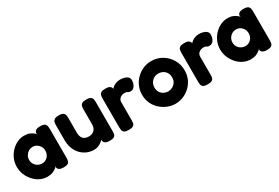

<svg xmlns="http://www.w3.org/2000/svg" viewBox="46 -1252 2939 2019"><g transform="rotate(-30 1516.0 -242.0)"><path d="M449 8Q412 8 394.5 -5Q377 -18 377 -37L387 -54Q381 -44 364 -29.5Q347 -15 320 -3.5Q293 8 253 8Q207 8 165.5 -12Q124 -32 92 -67.5Q60 -103 41.5 -148Q23 -193 23 -243Q23 -292 41.5 -336.5Q60 -381 92.5 -415.5Q125 -450 166 -470Q207 -490 253 -490Q290 -490 316 -479.5Q342 -469 359.5 -455Q377 -441 386 -428L378 -442Q377 -466 394.5 -478.5Q412 -491 450 -491Q486 -491 501.5 -480Q517 -469 520.5 -451Q524 -433 524 -413V-68Q524 -49 520.5 -31Q517 -13 501.5 -2.5Q486 8 449 8ZM275 -141Q301 -141 322.5 -154.5Q344 -168 356.5 -191Q369 -214 369 -242Q369 -271 356 -293.5Q343 -316 321 -329.5Q299 -343 273 -343Q244 -343 221.5 -329Q199 -315 185.5 -292Q172 -269 172 -240Q172 -213 185.5 -190.5Q199 -168 222.5 -154.5Q246 -141 275 -141Z M819 8Q773 8 732.5 -10Q692 -28 662 -60.5Q632 -93 615.5 -137.5Q599 -182 599 -235V-416Q599 -436 603 -453Q607 -470 622.5 -481Q638 -492 675 -492Q712 -492 727.5 -481Q743 -470 746.5 -452.5Q750 -435 750 -415V-235Q750 -206 760.5 -184.5Q771 -163 791.5 -152Q812 -141 840 -141Q869 -141 889.5 -152.5Q910 -164 921.5 -185Q933 -206 933 -235V-417Q933 -437 937 -454Q941 -471 956.5 -481.5Q972 -492 1009 -492Q1046 -492 1061.5 -481Q1077 -470 1080.5 -452.5Q1084 -435 1084 -416V-64Q1084 -45 1080.5 -28.5Q1077 -12 1061 -2Q1045 8 1009 8Q982 8 967 2Q952 -4 945 -13Q938 -22 936.5 -32Q935 -42 935 -50L948 -61Q945 -57 935 -46Q925 -35 908.5 -22.5Q892 -10 870 -1Q848 8 819 8Z M1239 9Q1202 9 1186.5 -1.5Q1171 -12 1167.5 -30Q1164 -48 1164 -67V-416Q1164 -436 1168 -453Q1172 -470 1187.5 -480.5Q1203 -491 1240 -491Q1275 -491 1290.5 -481.5Q1306 -472 1310 -459.5Q1314 -447 1314 -438L1302 -432Q1304 -436 1312.5 -446.5Q1321 -457 1336 -468.5Q1351 -480 1372.5 -488Q1394 -496 1422 -496Q1433 -496 1446.5 -494.5Q1460 -493 1474.5 -488.5Q1489 -484 1501 -476.5Q1513 -469 1520.5 -458Q1528 -447 1528 -431Q1528 -390 1509 -361.5Q1490 -333 1461 -333Q1444 -333 1437 -336Q1430 -339 1425.5 -342Q1421 -345 1415 -347.5Q1409 -350 1393 -350Q1378 -350 1364.5 -346Q1351 -342 1339.5 -333.5Q1328 -325 1321.5 -312.5Q1315 -300 1315 -285V-65Q1315 -46 1311.5 -28.5Q1308 -11 1292 -1Q1276 9 1239 9Z M1803 17Q1756 17 1709.5 -1.5Q1663 -20 1625 -54Q1587 -88 1565 -135.5Q1543 -183 1543 -241Q1543 -295 1563 -341.5Q1583 -388 1619 -424Q1655 -460 1701.5 -480.5Q1748 -501 1801 -501Q1873 -501 1931.5 -466.5Q1990 -432 2025 -373Q2060 -314 2060 -242Q2060 -181 2037.5 -133.5Q2015 -86 1977.5 -52Q1940 -18 1894.5 -0.5Q1849 17 1803 17ZM1801 -134Q1825 -134 1850 -146Q1875 -158 1892 -182Q1909 -206 1909 -243Q1909 -275 1895 -299Q1881 -323 1856.5 -336.5Q1832 -350 1800 -350Q1770 -350 1746.5 -336Q1723 -322 1708.5 -297.5Q1694 -273 1694 -242Q1694 -206 1710.5 -181.5Q1727 -157 1752 -145.5Q1777 -134 1801 -134Z M2197 9Q2160 9 2144.5 -1.5Q2129 -12 2125.5 -30Q2122 -48 2122 -67V-416Q2122 -436 2126 -453Q2130 -470 2145.5 -480.5Q2161 -491 2198 -491Q2233 -491 2248.5 -481.5Q2264 -472 2268 -459.5Q2272 -447 2272 -438L2260 -432Q2262 -436 2270.5 -446.5Q2279 -457 2294 -468.5Q2309 -480 2330.5 -488Q2352 -496 2380 -496Q2391 -496 2404.5 -494.5Q2418 -493 2432.5 -488.5Q2447 -484 2459 -476.5Q2471 -469 2478.5 -458Q2486 -447 2486 -431Q2486 -390 2467 -361.5Q2448 -333 2419 -333Q2402 -333 2395 -336Q2388 -339 2383.5 -342Q2379 -345 2373 -347.5Q2367 -350 2351 -350Q2336 -350 2322.5 -346Q2309 -342 2297.5 -333.5Q2286 -325 2279.5 -312.5Q2273 -300 2273 -285V-65Q2273 -46 2269.5 -28.5Q2266 -11 2250 -1Q2234 9 2197 9Z M2918 8Q2881 8 2863.5 -5Q2846 -18 2846 -37L2856 -54Q2850 -44 2833 -29.5Q2816 -15 2789 -3.5Q2762 8 2722 8Q2676 8 2634.5 -12Q2593 -32 2561 -67.5Q2529 -103 2510.5 -148Q2492 -193 2492 -243Q2492 -292 2510.5 -336.5Q2529 -381 2561.5 -415.5Q2594 -450 2635 -470Q2676 -490 2722 -490Q2759 -490 2785 -479.5Q2811 -469 2828.5 -455Q2846 -441 2855 -428L2847 -442Q2846 -466 2863.5 -478.5Q2881 -491 2919 -491Q2955 -491 2970.5 -480Q2986 -469 2989.5 -451Q2993 -433 2993 -413V-68Q2993 -49 2989.5 -31Q2986 -13 2970.5 -2.5Q2955 8 2918 8ZM2744 -141Q2770 -141 2791.5 -154.5Q2813 -168 2825.5 -191Q2838 -214 2838 -242Q2838 -271 2825 -293.5Q2812 -316 2790 -329.5Q2768 -343 2742 -343Q2713 -343 2690.5 -329Q2668 -315 2654.5 -292Q2641 -269 2641 -240Q2641 -213 2654.5 -190.5Q2668 -168 2691.5 -154.5Q2715 -141 2744 -141Z"/></g></svg>

Font: Fredoka Light SemiBold
Style: Regular
Weight: 600
Version: Version 2.001